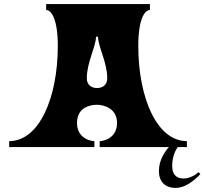

<svg xmlns="http://www.w3.org/2000/svg" viewBox="-20 -720 1001 940"><path d="M952 123C952 123 919 154 879 154C842 154 823 132 823 93C823 45 840 15 850 0H895V-29C748 -29 657 -242 657 -495C657 -628 689 -671 714 -671V-700H206V-671C231 -671 263 -628 263 -495C263 -242 172 -29 25 -29V0H442V-29C422 -29 357 -44 357 -118C357 -195 422 -207 455 -207C488 -207 553 -190 553 -118C553 -44 488 -29 468 -29V0H807C790 19 758 61 758 117C758 167 785 200 841 200C903 200 961 132 961 132ZM455 -289C429 -289 405 -303 405 -337C405 -415 450 -492 450 -540H460C460 -492 505 -415 505 -337C505 -303 481 -289 455 -289Z"/></svg>

Font: Ouroboros
Style: Regular
Weight: 400
Designer: Ariel Martín Pérez
Foundry: Velvetyne Type Foundry
Version: Version 2.001;hotconv 1.0.109;makeotfexe 2.5.65596